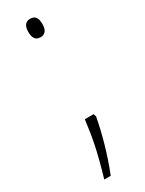

<svg xmlns="http://www.w3.org/2000/svg" viewBox="-181 -562 547 722"><g transform="rotate(-30 93.0 -201.5)"><path d="M68 -493C68 -469 76 -453 98 -453C119 -453 129 -467 129 -493C129 -520 120 -533 98 -533C76 -533 68 -516 68 -493ZM130 -91 126 -103H88C78 -26 70 20 38 130H66C95 58 118 -25 130 -91Z"/></g></svg>

Font: Noto Sans Bengali ExtraCondensed ExtraLight
Style: Regular
Weight: 200
Width: 2
Designer: Joana Ranito - Universal Thirst; Jelle Bosma - Monotype Design Team
Foundry: Universal Thirst ehf.
Version: Version 3.000